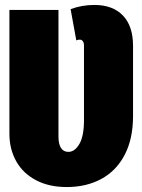

<svg xmlns="http://www.w3.org/2000/svg" viewBox="-20 -736 575 775"><path d="M517 -551V-267Q517 -176 483.5 -111.5Q450 -47 389.5 -14Q329 19 249 19Q178 19 125.5 -8.5Q73 -36 45.5 -85Q18 -134 18 -196V-696H216V-184Q216 -155 226 -139Q236 -123 256 -123Q282 -123 300.5 -155Q319 -187 319 -251V-553Q319 -563 314.5 -569.5Q310 -576 302 -576Q295 -576 288 -573L265 -699Q310 -716 361 -716Q435 -716 476 -673.5Q517 -631 517 -551Z"/></svg>

Font: Fira Sans Extra Condensed Black
Style: Regular
Weight: 900
Width: 1
Designer: Carrois Corporate & Edenspiekermann AG
Foundry: Carrois Corporate GbR & Edenspiekermann AG
Version: Version 4.203